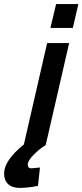

<svg xmlns="http://www.w3.org/2000/svg" viewBox="-56 -711 404 941"><path d="M-36 139Q-36 76 61 -3L175 -500H283L168 0Q138 18 109 47.5Q80 77 80 95.5Q80 114 98 114L140 110L130 200Q78 210 41 210Q4 210 -16 191.5Q-36 173 -36 139ZM191 -574 219 -691H328L301 -574Z"/></svg>

Font: Titillium Web
Style: SemiBold Italic
Weight: 600
Italic angle: -13°
Version: Version 1.001;PS 57.000;hotconv 1.0.70;makeotf.lib2.5.55311